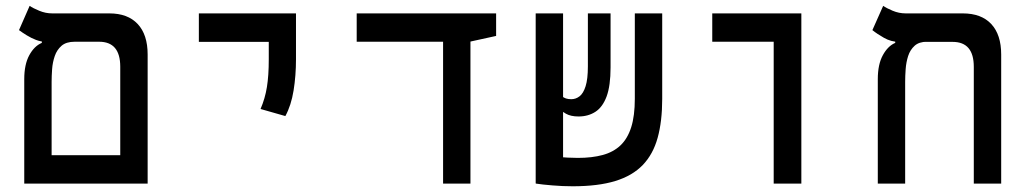

<svg xmlns="http://www.w3.org/2000/svg" viewBox="-20 -632 3556 661"><path d="M394 0V-402.3Q394 -488.3 321.3 -488.3H136.7Q120.6 -488.3 104 -494.6Q87.4 -501 72 -510.5Q56.6 -520 45.4 -528.3L82 -611.8Q93.3 -604 115 -595Q136.7 -585.9 159.7 -585.9H356.4Q419.9 -585.9 454.1 -549.3Q488.3 -512.7 488.3 -444.3V0ZM99.6 0V-97.7H463.9V0ZM63.5 0V-359.4Q63.5 -410.2 80.8 -441.9Q98.1 -473.6 124 -484.4V-519.5L236.8 -488.3Q208 -488.3 191.9 -474.4Q175.8 -460.4 168.5 -439Q161.1 -417.5 159.4 -393.8Q157.7 -370.1 157.7 -350.1V0Z M962.4 -232.4 877 -256.8Q892.6 -293 898.9 -332.3Q905.3 -371.6 905.3 -428.2V-585.9H999V-428.2Q999 -371.6 990.7 -320.3Q982.4 -269 962.4 -232.4ZM664.6 -487.8V-585.9H999V-487.8Z M1505.4 0V-585.9H1599.6V0ZM1208 -488.3V-585.9H1688V-508.3L1596.7 -488.3Z M1951.7 9.3Q1917.5 9.3 1881.8 6.3Q1846.2 3.4 1824.7 0L1847.2 -98.1Q1850.6 -96.7 1863.8 -95.2Q1877 -93.8 1895.8 -92Q1914.6 -90.3 1934.1 -89.4Q1953.6 -88.4 1969.2 -88.4Q2018.1 -88.4 2054.9 -98.4Q2091.8 -108.4 2116.2 -131.6Q2140.6 -154.8 2153.1 -194.1Q2165.5 -233.4 2165.5 -292V-585.9H2259.8V-291.5Q2259.8 -214.4 2244.1 -157.7Q2228.5 -101.1 2192.9 -64Q2157.2 -26.9 2098.1 -8.8Q2039.1 9.3 1951.7 9.3ZM1918.5 0.5 1824.2 -0.5V-585.9H1918.5ZM1971.7 -231Q1944.8 -231 1928 -240.7Q1911.1 -250.5 1897 -262.7L1914.1 -301.3Q1920.9 -295.4 1928.5 -293Q1936 -290.5 1946.8 -290.5Q1962.4 -290.5 1975.3 -300.5Q1988.3 -310.5 1996.1 -335.2Q2003.9 -359.9 2003.9 -403.3V-585.9H2082V-399.9Q2082 -336.9 2068.4 -300Q2054.7 -263.2 2029.8 -247.1Q2004.9 -231 1971.7 -231Z M2643.6 0V-585.9H2738.8V0ZM2432.1 -488.3V-585.9H2738.3V-488.3Z M3426.8 -444.3V0H3332.5V-401.9Q3332.5 -487.8 3259.8 -487.8H3074.7Q3047.9 -487.8 3023.4 -501.7Q2999 -515.6 2983.4 -528.3L3020.5 -611.8Q3031.7 -604 3053.2 -595Q3074.7 -585.9 3098.1 -585.9H3294.4Q3358.4 -585.9 3392.6 -549.3Q3426.8 -512.7 3426.8 -444.3ZM3062 -484.4V-521L3171.4 -488.3Q3144 -488.3 3128.7 -474.4Q3113.3 -460.4 3106.4 -439Q3099.6 -417.5 3097.9 -393.8Q3096.2 -370.1 3096.2 -350.1V0H3002V-359.4Q3002 -410.2 3019.3 -441.9Q3036.6 -473.6 3062 -484.4Z"/></svg>

Font: Cascadia Code
Style: Regular
Weight: 400
Designer: Aaron Bell
Foundry: Saja Typeworks
Version: Version 2404.023